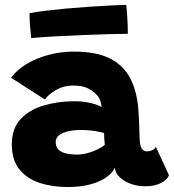

<svg xmlns="http://www.w3.org/2000/svg" viewBox="-20 -744 700 772"><path d="M252 8Q190 8 139 -8.8Q88 -25.5 57.8 -63.2Q27.5 -101 27.5 -164Q27.5 -227.5 63.2 -265.5Q99 -303.5 157 -320.2Q215 -337 280.5 -337Q303.5 -337 325.2 -333.5Q347 -330 363.8 -324.5Q380.5 -319 388.5 -313.5Q388 -325 383.2 -339Q378.5 -353 369.5 -362Q355.5 -377.5 333.5 -388.8Q311.5 -400 273.5 -400Q236 -400 206 -382.8Q176 -365.5 160.5 -344L24.5 -431.5Q47.5 -463 86.5 -486.5Q125.5 -510 174.5 -523.2Q223.5 -536.5 277.5 -536.5Q367.5 -536.5 422.2 -508.8Q477 -481 504 -428.5Q516.5 -404.5 524.5 -375Q532.5 -345.5 536 -309Q538 -281 539.2 -253.8Q540.5 -226.5 541 -199.5Q541.5 -160 549.2 -147.8Q557 -135.5 570.5 -135.5Q583 -135.5 593 -140.5Q603 -145.5 606.5 -154L659.5 -39Q653 -22 628 -8.5Q603 5 563 5Q533.5 5 506.8 -4.5Q480 -14 462 -30.8Q444 -47.5 441.5 -70Q434 -50.5 409.5 -32.5Q385 -14.5 345.5 -3.2Q306 8 252 8ZM290 -122.5Q311 -122.5 333.5 -128.8Q356 -135 374.5 -144.5Q393 -154 401.5 -162Q400 -173 399.2 -186.8Q398.5 -200.5 398.5 -209Q388.5 -213 361.2 -217.2Q334 -221.5 306 -221.5Q281 -221.5 257.5 -216.8Q234 -212 219 -201.5Q204 -191 204 -173Q204 -154.5 214.2 -143.5Q224.5 -132.5 244 -127.5Q263.5 -122.5 290 -122.5ZM494 -608Q467 -608 420 -606.8Q373 -605.5 316.8 -603.2Q260.5 -601 205 -598Q149.5 -595 105.5 -591Q102.5 -617 100.5 -641.8Q98.5 -666.5 99 -691Q124 -696 163.2 -700.8Q202.5 -705.5 248.5 -709.8Q294.5 -714 340.5 -717Q386.5 -720 425.2 -722Q464 -724 488 -724Q489 -711 491.5 -677.8Q494 -644.5 494 -608Z"/></svg>

Font: Grandstander Thin ExtraBold
Style: Regular
Weight: 800
Version: Version 1.200